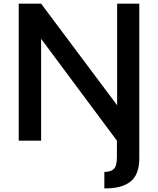

<svg xmlns="http://www.w3.org/2000/svg" viewBox="-20 -770 865 1051"><path d="M621.2 -750H742.5V0V96.2Q742.5 186.2 693.8 224.4Q645 262.5 551.2 261.2V171.2Q585 171.2 602.5 155.6Q620 140 620 88.8V0L205 -557.5V0H82.5V-750H205L621.2 -193.8Z"/></svg>

Font: Now Alt Medium
Style: Regular
Weight: 500
Designer: Alfredo Marco Pradil
Foundry: Alfredo Marco Pradil
Version: Version 1.002;PS 001.002;hotconv 1.0.88;makeotf.lib2.5.64775